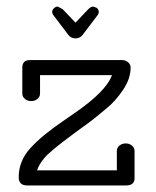

<svg xmlns="http://www.w3.org/2000/svg" viewBox="-20 -565 476 585"><path d="M390 -105V-22Q390 0 364 0H63Q37 0 37 -25Q37 -74 71.5 -112.5Q106 -151 172 -196L208 -221Q304 -287 321 -336H102V-280Q102 -270 94 -263.5Q86 -257 75 -257Q64 -257 56 -263.5Q48 -270 48 -280V-359Q48 -382 71 -382H352Q362 -382 370 -375.5Q378 -369 378 -359Q378 -325 354.5 -290.5Q331 -256 306 -236Q260 -197 235 -180L205 -158Q133 -105 115.5 -84Q98 -63 93 -46H336V-105Q336 -115 344 -121.5Q352 -128 363 -128Q374 -128 382 -121.5Q390 -115 390 -105ZM275 -541Q281 -535 281 -529Q281 -523 276 -517L232 -459Q224 -448 210 -448Q196 -448 188 -459L144 -517Q139 -523 139 -529Q139 -535 144.5 -540Q150 -545 156 -545L171 -537L210 -496L249 -537Q257 -545 264 -545Z"/></svg>

Font: Flamenco
Style: Regular
Weight: 400
Designer: Luciano Vergara
Foundry: Luciano Vergara
Version: Version 1.002